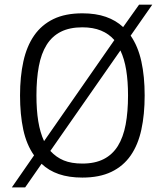

<svg xmlns="http://www.w3.org/2000/svg" viewBox="-20 -747 706 823"><path d="M30.8 56.2 126 -81.1Q93.8 -126.5 79.8 -191.2Q65.9 -255.9 65.9 -337.9Q65.9 -418.9 80.3 -484.1Q94.7 -549.3 126.5 -595Q158.2 -640.6 209 -665.3Q259.8 -689.9 333 -689.9Q390.6 -689.9 433.8 -674.8Q477.1 -659.7 507.8 -630.9L576.2 -727.1H632.8L540 -594.2Q571.8 -548.3 585.9 -483.9Q600.1 -419.4 600.1 -337.9Q600.1 -256.3 585.9 -191.2Q571.8 -126 540 -80.3Q508.3 -34.7 457.3 -10.3Q406.2 14.2 333 14.2Q275.4 14.2 232.2 -0.7Q189 -15.6 158.2 -44.9L87.9 56.2ZM528.8 -337.9Q528.8 -398.4 521 -446.5Q513.2 -494.6 496.1 -530.8L195.8 -100.1Q220.7 -72.8 253.4 -59.3Q286.1 -45.9 333 -45.9Q387.2 -45.9 424.8 -65.2Q462.4 -84.5 485.4 -121.6Q508.3 -158.7 518.6 -213.1Q528.8 -267.6 528.8 -337.9ZM136.2 -337.9Q136.2 -275.9 144 -227.3Q151.9 -178.7 168.9 -142.1L470.2 -575.2Q446.8 -602.1 412.8 -616Q378.9 -629.9 333 -629.9Q278.3 -629.9 240.7 -610.8Q203.1 -591.8 179.9 -554.7Q156.7 -517.6 146.5 -463.1Q136.2 -408.7 136.2 -337.9Z"/></svg>

Font: Clear Sans Light
Style: Regular
Weight: 300
Foundry: Intel Corporation
Version: Version 1.00